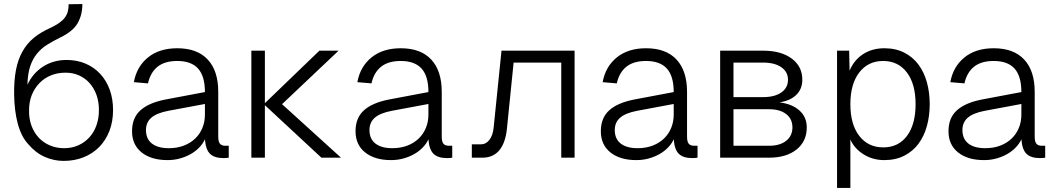

<svg xmlns="http://www.w3.org/2000/svg" viewBox="-20 -781 5232 951"><path d="M295 16Q247 16 201.5 -4Q156 -24 119 -68Q85 -105 68 -168.5Q51 -232 50 -313Q49 -382 59 -434Q69 -486 91 -525.5Q113 -565 147.5 -593.5Q182 -622 230 -643Q257 -656 274.5 -668.5Q292 -681 302 -695Q312 -709 316 -725Q320 -741 320 -760L388 -761Q388 -708 365 -667Q342 -626 278 -595Q243 -578 213.5 -559.5Q184 -541 162.5 -514.5Q141 -488 129 -451Q117 -414 116 -361Q142 -418 193 -451Q244 -484 310 -484Q361 -484 403.5 -466Q446 -448 476.5 -415Q507 -382 523.5 -336.5Q540 -291 540 -236Q540 -179 522 -132.5Q504 -86 471.5 -53Q439 -20 394 -2Q349 16 295 16ZM298 -47Q336 -47 367.5 -61Q399 -75 422 -100Q445 -125 457.5 -159.5Q470 -194 470 -236Q470 -277 458 -310.5Q446 -344 424 -369Q402 -394 371.5 -407.5Q341 -421 304 -421Q265 -421 232 -407.5Q199 -394 175 -369Q151 -344 137.5 -310.5Q124 -277 124 -236Q123 -194 135.5 -159.5Q148 -125 171 -100Q194 -75 226.5 -61Q259 -47 298 -47Z M810 12Q729 12 681.5 -26Q634 -64 634 -131Q634 -197 675.5 -234.5Q717 -272 799 -288L995 -325Q995 -404 961 -441.5Q927 -479 858 -479Q796 -479 760.5 -450.5Q725 -422 713 -368L643 -374Q657 -451 713 -496.5Q769 -542 858 -542Q957 -542 1009 -486Q1061 -430 1061 -326V-105Q1061 -79 1069.5 -69Q1078 -59 1097 -59H1113V0Q1108 1 1101 1.5Q1094 2 1086 2Q1043 2 1021 -18.5Q999 -39 995 -91Q985 -69 966.5 -50Q948 -31 924 -17.5Q900 -4 871 4Q842 12 810 12ZM816 -47Q857 -47 890 -59.5Q923 -72 946.5 -94.5Q970 -117 982.5 -147.5Q995 -178 995 -213V-266L813 -232Q756 -221 729.5 -198Q703 -175 703 -137Q703 -93 732.5 -70Q762 -47 816 -47Z M1572 0 1292 -260V0H1225V-530H1292V-270L1562 -530H1657L1377 -265L1669 0Z M1917 12Q1836 12 1788.5 -26Q1741 -64 1741 -131Q1741 -197 1782.5 -234.5Q1824 -272 1906 -288L2102 -325Q2102 -404 2068 -441.5Q2034 -479 1965 -479Q1903 -479 1867.5 -450.5Q1832 -422 1820 -368L1750 -374Q1764 -451 1820 -496.5Q1876 -542 1965 -542Q2064 -542 2116 -486Q2168 -430 2168 -326V-105Q2168 -79 2176.5 -69Q2185 -59 2204 -59H2220V0Q2215 1 2208 1.5Q2201 2 2193 2Q2150 2 2128 -18.5Q2106 -39 2102 -91Q2092 -69 2073.5 -50Q2055 -31 2031 -17.5Q2007 -4 1978 4Q1949 12 1917 12ZM1923 -47Q1964 -47 1997 -59.5Q2030 -72 2053.5 -94.5Q2077 -117 2089.5 -147.5Q2102 -178 2102 -213V-266L1920 -232Q1863 -221 1836.5 -198Q1810 -175 1810 -137Q1810 -93 1839.5 -70Q1869 -47 1923 -47Z M2317 0V-66H2361Q2387 -66 2404 -88Q2421 -110 2425 -148L2464 -530H2826V0H2760V-471H2524L2491 -145Q2484 -74 2453.5 -37Q2423 0 2369 0Z M3132 12Q3051 12 3003.5 -26Q2956 -64 2956 -131Q2956 -197 2997.5 -234.5Q3039 -272 3121 -288L3317 -325Q3317 -404 3283 -441.5Q3249 -479 3180 -479Q3118 -479 3082.5 -450.5Q3047 -422 3035 -368L2965 -374Q2979 -451 3035 -496.5Q3091 -542 3180 -542Q3279 -542 3331 -486Q3383 -430 3383 -326V-105Q3383 -79 3391.5 -69Q3400 -59 3419 -59H3435V0Q3430 1 3423 1.5Q3416 2 3408 2Q3365 2 3343 -18.5Q3321 -39 3317 -91Q3307 -69 3288.5 -50Q3270 -31 3246 -17.5Q3222 -4 3193 4Q3164 12 3132 12ZM3138 -47Q3179 -47 3212 -59.5Q3245 -72 3268.5 -94.5Q3292 -117 3304.5 -147.5Q3317 -178 3317 -213V-266L3135 -232Q3078 -221 3051.5 -198Q3025 -175 3025 -137Q3025 -93 3054.5 -70Q3084 -47 3138 -47Z M3547 0V-530H3760Q3849 -530 3901.5 -491Q3954 -452 3954 -386Q3954 -340 3924 -311Q3894 -282 3841 -274Q3904 -266 3940 -233.5Q3976 -201 3976 -150Q3976 -81 3925.5 -40.5Q3875 0 3789 0ZM3613 -59H3789Q3843 -59 3874 -83.5Q3905 -108 3905 -150Q3905 -192 3874 -216Q3843 -240 3789 -240H3613ZM3613 -300H3760Q3817 -300 3850 -323Q3883 -346 3883 -386Q3883 -425 3850 -448Q3817 -471 3760 -471H3613Z M4126 150V-530H4186L4188 -431Q4211 -485 4256 -513.5Q4301 -542 4360 -542Q4416 -542 4458.5 -520.5Q4501 -499 4529 -461.5Q4557 -424 4571 -373.5Q4585 -323 4585 -265Q4585 -207 4571 -156.5Q4557 -106 4529 -68.5Q4501 -31 4458.5 -9.5Q4416 12 4360 12Q4303 12 4257.5 -16.5Q4212 -45 4192 -90V150ZM4355 -51Q4430 -51 4472.5 -108Q4515 -165 4515 -265Q4515 -365 4472 -422Q4429 -479 4354 -479Q4280 -479 4236 -422Q4192 -365 4192 -265Q4192 -165 4236 -108Q4280 -51 4355 -51Z M4854 12Q4773 12 4725.5 -26Q4678 -64 4678 -131Q4678 -197 4719.5 -234.5Q4761 -272 4843 -288L5039 -325Q5039 -404 5005 -441.5Q4971 -479 4902 -479Q4840 -479 4804.5 -450.5Q4769 -422 4757 -368L4687 -374Q4701 -451 4757 -496.5Q4813 -542 4902 -542Q5001 -542 5053 -486Q5105 -430 5105 -326V-105Q5105 -79 5113.5 -69Q5122 -59 5141 -59H5157V0Q5152 1 5145 1.5Q5138 2 5130 2Q5087 2 5065 -18.5Q5043 -39 5039 -91Q5029 -69 5010.5 -50Q4992 -31 4968 -17.5Q4944 -4 4915 4Q4886 12 4854 12ZM4860 -47Q4901 -47 4934 -59.5Q4967 -72 4990.5 -94.5Q5014 -117 5026.5 -147.5Q5039 -178 5039 -213V-266L4857 -232Q4800 -221 4773.5 -198Q4747 -175 4747 -137Q4747 -93 4776.5 -70Q4806 -47 4860 -47Z"/></svg>

Font: Geist Light
Style: Regular
Weight: 400
Designer: Basement.studio, Andrés Briganti, Mateo Zaragoza
Foundry: Basement.studio, Vercel, Andrés Briganti, Guido Ferreyra, Mateo Zaragoza
Version: Version 1.401